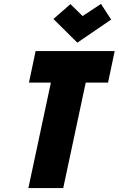

<svg xmlns="http://www.w3.org/2000/svg" viewBox="-20 -961 606 981"><path d="M548 -861 496 -941 402 -879 340 -940 253 -864 375 -743ZM418 -539H532L566 -700H162L128 -539H240L125 0H303Z"/></svg>

Font: Advent Pro Black
Style: Italic
Weight: 900
Italic angle: -12°
Version: Version 3.000